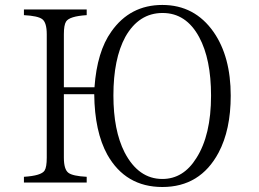

<svg xmlns="http://www.w3.org/2000/svg" viewBox="-20 -788 1040 772"><path d="M236.8 -437H359.9Q370.1 -580.6 427.7 -661.1Q502.9 -768.1 632.8 -768.1Q762.7 -768.1 838.9 -659.2Q907.7 -560.1 907.7 -403.3Q907.7 -266.1 858.9 -174.3Q785.2 -36.1 632.8 -36.1Q484.9 -36.1 411.6 -166Q360.4 -258.8 358.9 -409.2H236.8V-154.3Q236.8 -106.9 254.9 -93.3Q272 -80.1 328.6 -77.1V-54.2H76.2V-77.1Q146 -81.5 159.2 -102.1Q168 -115.7 168 -154.3V-649.9Q168 -697.3 149.9 -710.9Q132.8 -724.1 76.2 -727.1V-750H328.6V-727.1Q258.8 -722.7 245.6 -701.2Q236.8 -687.5 236.8 -649.9ZM633.8 -735.8Q538.1 -735.8 483.9 -639.6Q436 -551.3 436 -404.3Q436 -263.7 481 -175.3Q536.6 -68.4 632.8 -68.4Q717.3 -68.4 769.5 -152.3Q828.6 -244.6 828.6 -403.3Q828.6 -550.3 780.8 -638.7Q728.5 -735.8 633.8 -735.8Z"/></svg>

Font: I.Ming
Style: Regular
Weight: 400
Designer: Ichiten Fonts Project
Version: Version 6.11; Dec 27, 2019